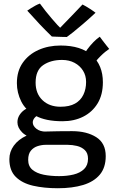

<svg xmlns="http://www.w3.org/2000/svg" viewBox="-20 -776 656 1046"><path d="M320.5 -115.5Q228 -115.5 173.8 -145.5Q119.5 -175.5 95.8 -223.2Q72 -271 72 -323Q72 -388.5 103.8 -434Q135.5 -479.5 189.5 -503.8Q243.5 -528 310 -528Q422 -528 481.2 -474.2Q540.5 -420.5 540.5 -328Q540.5 -260 511.8 -212.8Q483 -165.5 433.5 -140.5Q384 -115.5 320.5 -115.5ZM295 249.5Q220 249.5 160.2 235.8Q100.5 222 65.8 187.5Q31 153 31 91Q31 51 55.2 17.5Q79.5 -16 124 -36.8Q168.5 -57.5 230 -59.5Q261.5 -60.5 298.2 -61Q335 -61.5 373 -61.5Q452.5 -61.5 504.2 -28.8Q556 4 556 74.5Q556 137 523.8 175.5Q491.5 214 432.8 231.8Q374 249.5 295 249.5ZM302 183.5Q345 183.5 380.8 174.8Q416.5 166 438 145.2Q459.5 124.5 459.5 89Q459.5 58 442 41.5Q424.5 25 399 19Q373.5 13 349 13Q329.5 13 305.8 13Q282 13 261 13Q240 13 228.5 13Q207.5 13 185.2 20Q163 27 148.2 44.8Q133.5 62.5 133.5 95Q133.5 129.5 156.5 148.8Q179.5 168 217.8 175.8Q256 183.5 302 183.5ZM184 -18.5Q127 -28.5 101 -54.5Q75 -80.5 75 -110Q75 -130.5 85.2 -147.5Q95.5 -164.5 111.2 -176Q127 -187.5 145 -191L205 -155.5Q180 -147.5 169.2 -135Q158.5 -122.5 158.5 -109Q158.5 -90.5 178 -74.8Q197.5 -59 230 -59ZM309.5 -194.5Q358.5 -194.5 389 -211.8Q419.5 -229 434.2 -259.8Q449 -290.5 449 -329.5Q449 -364.5 432.2 -391.2Q415.5 -418 386 -433.8Q356.5 -449.5 318 -449.5Q256.5 -449.5 215.2 -421.2Q174 -393 174 -326Q174 -266 211.5 -230.2Q249 -194.5 309.5 -194.5ZM486.5 -419 431 -465Q439 -484.5 454.8 -506Q470.5 -527.5 489 -546.5Q507.5 -565.5 523.5 -576Q528.5 -569.5 538.2 -556.2Q548 -543 558.5 -530Q569 -517 575 -509.5Q567 -504.5 554 -494Q541 -483.5 527.5 -470Q514 -456.5 502.8 -443Q491.5 -429.5 486.5 -419ZM429.5 -751.5Q438 -747.5 448.8 -741Q459.5 -734.5 470.2 -727.8Q481 -721 489.2 -715Q497.5 -709 500.5 -706.5Q464.5 -673 432.8 -645.8Q401 -618.5 378 -600.2Q355 -582 344 -574.5Q332 -574.5 316.5 -575Q301 -575.5 286.5 -576Q272 -576.5 262.5 -577Q230 -608.5 197.2 -643Q164.5 -677.5 128.5 -718Q136.5 -723.5 148.2 -731Q160 -738.5 172.8 -745.5Q185.5 -752.5 197.5 -756.5Q211.5 -737 228.8 -715.2Q246 -693.5 263 -673.8Q280 -654 293 -639.8Q306 -625.5 311 -621.5H304.5Q315 -632 336.8 -654.8Q358.5 -677.5 383.8 -703.5Q409 -729.5 429.5 -751.5Z"/></svg>

Font: Grandstander Thin
Style: Regular
Weight: 400
Version: Version 1.200